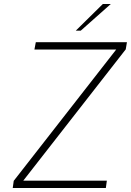

<svg xmlns="http://www.w3.org/2000/svg" viewBox="-20 -945 658 965"><path d="M49 -36 564 -696H153L160 -733H618L612 -697L97 -37H517L512 0H44ZM497 -925H537L386 -791H361Z"/></svg>

Font: Exo ExtraLight
Style: Italic
Weight: 275
Italic angle: -9°
Designer: Natanael Gama
Foundry: Natanael Gama
Version: Version 1.500; ttfautohint (v1.6)